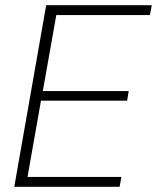

<svg xmlns="http://www.w3.org/2000/svg" viewBox="-20 -720 605 740"><path d="M35 0 158 -700H565L558 -662H197L145 -369H476L470 -332H138L86 -38H448L441 0Z"/></svg>

Font: DM Sans 11pt ExtraLight
Style: Italic
Weight: 250
Italic angle: -10°
Version: Version 4.004;gftools[0.9.30]